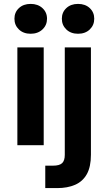

<svg xmlns="http://www.w3.org/2000/svg" viewBox="-20 -744 555 984"><path d="M69 0V-501H204V0ZM137 -571Q100 -571 77 -593Q54 -615 54 -648Q54 -681 77 -702.5Q100 -724 137 -724Q174 -724 197.5 -702.5Q221 -681 221 -648Q221 -615 197.5 -593Q174 -571 137 -571ZM212 220V105H252Q285 105 298.5 92Q312 79 312 50V-501H446V49Q446 111 425 148.5Q404 186 365 203Q326 220 273 220ZM380 -571Q343 -571 320 -593Q297 -615 297 -648Q297 -681 320 -702.5Q343 -724 380 -724Q417 -724 440 -702.5Q463 -681 463 -648Q463 -615 440 -593Q417 -571 380 -571Z"/></svg>

Font: DM Sans 17pt
Style: Bold
Weight: 700
Version: Version 4.004;gftools[0.9.30]